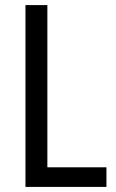

<svg xmlns="http://www.w3.org/2000/svg" viewBox="-20 -734 457 754"><path d="M80 0H398V-77H166V-714H80Z"/></svg>

Font: Noto Sans Lao Condensed
Style: Regular
Weight: 400
Width: 3
Designer: Monotype Design Team
Foundry: Monotype Imaging Inc.
Version: Version 2.004